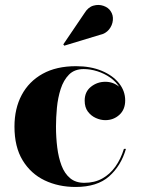

<svg xmlns="http://www.w3.org/2000/svg" viewBox="-20 -733 564 763"><path d="M280.5 10Q212.5 10 157.5 -16.2Q102.5 -42.5 70 -95.8Q37.5 -149 37.5 -230Q37.5 -301.5 66.2 -355.5Q95 -409.5 149.5 -439.8Q204 -470 282 -470Q340.5 -470 384.5 -451.5Q428.5 -433 453 -402.2Q477.5 -371.5 477.5 -334Q477.5 -297.5 454.2 -276.5Q431 -255.5 398.5 -255.5Q380 -255.5 361 -264Q342 -272.5 329.2 -289.5Q316.5 -306.5 316.5 -333Q316.5 -368.5 341.5 -388.2Q366.5 -408 398.5 -408Q429.5 -408 453 -388.8Q476.5 -369.5 476.5 -334H470Q470 -362.5 455.5 -385.5Q441 -408.5 417.8 -424.8Q394.5 -441 366.8 -449.8Q339 -458.5 312.5 -458.5Q276 -458.5 254.2 -436.5Q232.5 -414.5 221.2 -379.5Q210 -344.5 206.2 -305Q202.5 -265.5 202.5 -230Q202.5 -187 207.5 -147Q212.5 -107 224.5 -75.2Q236.5 -43.5 258.5 -25Q280.5 -6.5 315 -6.5Q355.5 -6.5 386.2 -23.5Q417 -40.5 438.5 -70.8Q460 -101 472.5 -141.5H480.5Q461 -74 413.5 -32Q366 10 280.5 10ZM235.5 -551.5 231.5 -556.5 315.5 -680.5Q330 -704.5 351 -710.5Q372 -716.5 391.2 -709.8Q410.5 -703 419.5 -689Q430.5 -673 428.5 -652.5Q426.5 -632 413 -615.5Q399.5 -599 375.5 -594Z"/></svg>

Font: Bodoni Moda 28pt
Style: Bold
Weight: 700
Designer: Owen Earl
Foundry: indestructible type
Version: Version 2.005